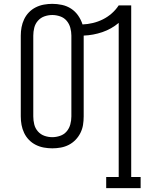

<svg xmlns="http://www.w3.org/2000/svg" viewBox="-20 -763 790 998"><path d="M532 215V157H597V-644Q559 -612 512 -596Q465 -580 415 -578V-158Q415 -135 411.5 -113.5Q408 -92 398 -72Q388 -52 372.5 -36Q357 -20 337.5 -10Q318 0 296 4Q274 8 252 8Q230 8 208 4Q186 0 166 -10Q146 -20 130.5 -36Q115 -52 105.5 -72Q96 -92 92 -113.5Q88 -135 88 -158V-578Q88 -600 92 -621.5Q96 -643 105.5 -663Q115 -683 130.5 -699Q146 -715 166 -725Q186 -735 208 -739Q230 -743 252 -743Q277 -743 302.5 -737.5Q328 -732 349.5 -718Q371 -704 386 -682.5Q401 -661 409 -636Q436 -637 463 -643.5Q490 -650 515 -662.5Q540 -675 561 -693.5Q582 -712 597 -735H662V157H711V215ZM252 -50Q272 -50 292.5 -57Q313 -64 326.5 -80Q340 -96 345.5 -116.5Q351 -137 351 -158V-578Q351 -598 345.5 -618.5Q340 -639 326.5 -655Q313 -671 292.5 -678Q272 -685 252 -685Q231 -685 211 -678Q191 -671 177 -655Q163 -639 158 -618.5Q153 -598 153 -578V-158Q153 -137 158 -116.5Q163 -96 177 -80Q191 -64 211 -57Q231 -50 252 -50Z"/></svg>

Font: Iosevka Etoile Light
Style: Regular
Weight: 300
Designer: Belleve Invis
Foundry: Belleve Invis
Version: Version 25.0.1; ttfautohint (v1.8.4)